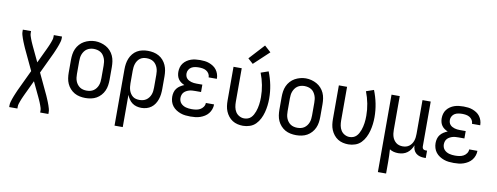

<svg xmlns="http://www.w3.org/2000/svg" viewBox="-74 -1173 4648 1795"><g transform="rotate(10 2250.0 -276.0)"><path d="M64 215V197Q64 181 68.5 165.5Q73 150 78 135Q83 120 89 105.5Q95 91 101 76.5Q107 62 113.5 47.5Q120 33 127 19L208 -152L127 -324Q120 -338 113.5 -352.5Q107 -367 101 -381.5Q95 -396 89 -410.5Q83 -425 78 -440Q73 -455 68.5 -470.5Q64 -486 64 -502V-520H142V-502Q142 -488 146 -475.5Q150 -463 154.5 -450.5Q159 -438 164 -426Q169 -414 174.5 -402Q180 -390 185.5 -378Q191 -366 197 -354L250 -242L303 -354Q309 -366 314.5 -378Q320 -390 325.5 -402Q331 -414 336 -426Q341 -438 345.5 -450.5Q350 -463 354 -475.5Q358 -488 358 -502V-520H436V-502Q436 -486 431.5 -470.5Q427 -455 422 -440Q417 -425 411 -410.5Q405 -396 399 -381.5Q393 -367 386.5 -352.5Q380 -338 373 -324L292 -153L373 19Q380 33 386.5 47.5Q393 62 399 76.5Q405 91 411 105.5Q417 120 422 135Q427 150 431.5 165.5Q436 181 436 197V215H358V197Q358 183 354 170.5Q350 158 345.5 145.5Q341 133 336 121Q331 109 325.5 97Q320 85 314.5 73Q309 61 303 49L250 -63L197 49Q191 61 185.5 73Q180 85 174.5 97Q169 109 164 121Q159 133 154.5 145.5Q150 158 146 170.5Q142 183 142 197V215Z M750 8Q723 8 696 2.5Q669 -3 646 -16Q623 -29 604.5 -49.5Q586 -70 575 -94.5Q564 -119 560 -146Q556 -173 556 -200V-320Q556 -347 560 -374Q564 -401 575 -425.5Q586 -450 604.5 -470.5Q623 -491 646.5 -504Q670 -517 696.5 -524Q723 -531 750 -531Q777 -531 803.5 -524Q830 -517 853.5 -504Q877 -491 895.5 -470.5Q914 -450 925 -425.5Q936 -401 940 -374Q944 -347 944 -320V-200Q944 -173 940 -146Q936 -119 925 -94.5Q914 -70 895.5 -49.5Q877 -29 854 -16Q831 -3 804 2.5Q777 8 750 8ZM750 -62Q767 -62 784 -66Q801 -70 815 -79.5Q829 -89 839.5 -103Q850 -117 856 -133Q862 -149 864 -166Q866 -183 866 -200V-320Q866 -337 864 -354Q862 -371 855.5 -387.5Q849 -404 839 -418Q829 -432 814.5 -441Q800 -450 783 -454Q766 -458 748 -458Q731 -458 714.5 -453.5Q698 -449 684 -439.5Q670 -430 660 -416Q650 -402 644 -386.5Q638 -371 636 -354Q634 -337 634 -320V-200Q634 -183 636 -166Q638 -149 644 -133Q650 -117 660.5 -103Q671 -89 685 -79.5Q699 -70 716 -66Q733 -62 750 -62Z M1064 215V-320Q1064 -347 1068 -373Q1072 -399 1082 -423.5Q1092 -448 1109 -469Q1126 -490 1149 -503.5Q1172 -517 1198 -522.5Q1224 -528 1251 -528Q1278 -528 1304.5 -522.5Q1331 -517 1354.5 -504Q1378 -491 1396 -470.5Q1414 -450 1425 -425Q1436 -400 1440 -373.5Q1444 -347 1444 -320V-200Q1444 -175 1441 -150Q1438 -125 1430 -101.5Q1422 -78 1408.5 -57Q1395 -36 1375 -21Q1355 -6 1330.5 1Q1306 8 1281 8Q1258 8 1235.5 2Q1213 -4 1194.5 -17.5Q1176 -31 1163 -50.5Q1150 -70 1142 -91V215ZM1251 -62Q1268 -62 1284.5 -66Q1301 -70 1315 -79.5Q1329 -89 1339.5 -103Q1350 -117 1356 -133Q1362 -149 1364 -166Q1366 -183 1366 -200V-320Q1366 -337 1364 -354Q1362 -371 1356 -387Q1350 -403 1340 -417Q1330 -431 1316 -440.5Q1302 -450 1285 -454Q1268 -458 1251 -458Q1234 -458 1218 -454Q1202 -450 1188.5 -440Q1175 -430 1165.5 -415.5Q1156 -401 1151 -385.5Q1146 -370 1144 -353.5Q1142 -337 1142 -320V-200Q1142 -183 1144 -166.5Q1146 -150 1151 -134.5Q1156 -119 1165.5 -104.5Q1175 -90 1188 -80Q1201 -70 1217.5 -66Q1234 -62 1251 -62Z M1747 8Q1724 8 1700 5.5Q1676 3 1653.5 -5Q1631 -13 1611 -26Q1591 -39 1576.5 -57.5Q1562 -76 1555 -99Q1548 -122 1548 -146Q1548 -167 1553.5 -187.5Q1559 -208 1572 -224.5Q1585 -241 1603 -252.5Q1621 -264 1641 -272Q1624 -279 1609 -289.5Q1594 -300 1583.5 -315Q1573 -330 1568.5 -348Q1564 -366 1564 -384Q1564 -406 1570 -427.5Q1576 -449 1589.5 -466.5Q1603 -484 1621.5 -496.5Q1640 -509 1660.5 -516Q1681 -523 1703 -525.5Q1725 -528 1747 -528Q1769 -528 1790.5 -525.5Q1812 -523 1832.5 -515.5Q1853 -508 1871.5 -496Q1890 -484 1903 -466.5Q1916 -449 1923 -428Q1930 -407 1930 -386Q1930 -385 1930 -384Q1930 -383 1930 -382H1852Q1852 -383 1852 -383.5Q1852 -384 1852 -384Q1852 -402 1842 -418Q1832 -434 1816.5 -443Q1801 -452 1783 -455Q1765 -458 1747 -458Q1729 -458 1710.5 -455Q1692 -452 1676.5 -443Q1661 -434 1651.5 -417.5Q1642 -401 1642 -383Q1642 -370 1645.5 -358Q1649 -346 1657.5 -336.5Q1666 -327 1677 -321Q1688 -315 1700 -311.5Q1712 -308 1724.5 -306.5Q1737 -305 1750 -305H1806V-235H1750Q1736 -235 1721.5 -234Q1707 -233 1693.5 -229Q1680 -225 1667 -218Q1654 -211 1644.5 -200.5Q1635 -190 1630.5 -176Q1626 -162 1626 -147Q1626 -134 1630.5 -120.5Q1635 -107 1644.5 -96.5Q1654 -86 1666.5 -79Q1679 -72 1692 -68.5Q1705 -65 1719 -63.5Q1733 -62 1747 -62Q1768 -62 1788 -65Q1808 -68 1826 -77.5Q1844 -87 1856 -104.5Q1868 -122 1868 -142Q1868 -142 1868 -142Q1868 -142 1868 -142H1946Q1946 -142 1946 -141.5Q1946 -141 1946 -141Q1946 -118 1938 -95.5Q1930 -73 1915.5 -55Q1901 -37 1881 -24.5Q1861 -12 1839 -4.5Q1817 3 1794 5.5Q1771 8 1747 8Z M2246 8Q2220 8 2194 2Q2168 -4 2146 -18Q2124 -32 2107.5 -53Q2091 -74 2081 -98Q2071 -122 2067.5 -148Q2064 -174 2064 -200V-520H2142V-200Q2142 -176 2146.5 -151.5Q2151 -127 2164 -106.5Q2177 -86 2199 -74Q2221 -62 2245 -62Q2263 -62 2280 -68Q2297 -74 2309.5 -86.5Q2322 -99 2330.5 -114.5Q2339 -130 2345 -146.5Q2351 -163 2355 -180Q2359 -197 2361.5 -214.5Q2364 -232 2365 -249.5Q2366 -267 2366 -285Q2366 -342 2355 -399Q2344 -456 2323 -510L2395 -535Q2419 -475 2431.5 -412Q2444 -349 2444 -284Q2444 -251 2440 -218Q2436 -185 2427.5 -153Q2419 -121 2404 -91Q2389 -61 2366 -37.5Q2343 -14 2311 -3Q2279 8 2246 8ZM2236 -578 2187 -622 2320 -767 2380 -713Z M2750 8Q2723 8 2696 2.5Q2669 -3 2646 -16Q2623 -29 2604.5 -49.5Q2586 -70 2575 -94.5Q2564 -119 2560 -146Q2556 -173 2556 -200V-320Q2556 -347 2560 -374Q2564 -401 2575 -425.5Q2586 -450 2604.5 -470.5Q2623 -491 2646.5 -504Q2670 -517 2696.5 -524Q2723 -531 2750 -531Q2777 -531 2803.5 -524Q2830 -517 2853.5 -504Q2877 -491 2895.5 -470.5Q2914 -450 2925 -425.5Q2936 -401 2940 -374Q2944 -347 2944 -320V-200Q2944 -173 2940 -146Q2936 -119 2925 -94.5Q2914 -70 2895.5 -49.5Q2877 -29 2854 -16Q2831 -3 2804 2.5Q2777 8 2750 8ZM2750 -62Q2767 -62 2784 -66Q2801 -70 2815 -79.5Q2829 -89 2839.5 -103Q2850 -117 2856 -133Q2862 -149 2864 -166Q2866 -183 2866 -200V-320Q2866 -337 2864 -354Q2862 -371 2855.5 -387.5Q2849 -404 2839 -418Q2829 -432 2814.5 -441Q2800 -450 2783 -454Q2766 -458 2748 -458Q2731 -458 2714.5 -453.5Q2698 -449 2684 -439.5Q2670 -430 2660 -416Q2650 -402 2644 -386.5Q2638 -371 2636 -354Q2634 -337 2634 -320V-200Q2634 -183 2636 -166Q2638 -149 2644 -133Q2650 -117 2660.5 -103Q2671 -89 2685 -79.5Q2699 -70 2716 -66Q2733 -62 2750 -62Z M3246 8Q3220 8 3194 2Q3168 -4 3146 -18Q3124 -32 3107.5 -53Q3091 -74 3081 -98Q3071 -122 3067.5 -148Q3064 -174 3064 -200V-520H3142V-200Q3142 -176 3146.5 -151.5Q3151 -127 3164 -106.5Q3177 -86 3199 -74Q3221 -62 3245 -62Q3263 -62 3280 -68Q3297 -74 3309.5 -86.5Q3322 -99 3330.5 -114.5Q3339 -130 3345 -146.5Q3351 -163 3355 -180Q3359 -197 3361.5 -214.5Q3364 -232 3365 -249.5Q3366 -267 3366 -285Q3366 -342 3355 -399Q3344 -456 3323 -510L3395 -535Q3419 -475 3431.5 -412Q3444 -349 3444 -284Q3444 -251 3440 -218Q3436 -185 3427.5 -153Q3419 -121 3404 -91Q3389 -61 3366 -37.5Q3343 -14 3311 -3Q3279 8 3246 8Z M3564 215V-520H3642V-200Q3642 -183 3644 -166.5Q3646 -150 3651 -134.5Q3656 -119 3665.5 -105Q3675 -91 3688 -81Q3701 -71 3717 -66.5Q3733 -62 3750 -62Q3767 -62 3783 -66.5Q3799 -71 3812 -81Q3825 -91 3834.5 -105Q3844 -119 3849 -134.5Q3854 -150 3856 -166.5Q3858 -183 3858 -200V-520H3936V-93Q3936 -87 3938 -81Q3940 -75 3944.5 -70.5Q3949 -66 3955 -64Q3961 -62 3967 -62H3982V8H3967Q3946 8 3925.5 2.5Q3905 -3 3889 -16.5Q3873 -30 3865.5 -50Q3858 -70 3858 -91Q3850 -70 3837 -51Q3824 -32 3805.5 -18Q3787 -4 3764.5 2Q3742 8 3720 8Q3698 8 3677 3Q3656 -2 3638 -14Q3640 16 3641 46.5Q3642 77 3642 107V215Z M4247 8Q4224 8 4200 5.5Q4176 3 4153.5 -5Q4131 -13 4111 -26Q4091 -39 4076.5 -57.5Q4062 -76 4055 -99Q4048 -122 4048 -146Q4048 -167 4053.5 -187.5Q4059 -208 4072 -224.5Q4085 -241 4103 -252.5Q4121 -264 4141 -272Q4124 -279 4109 -289.5Q4094 -300 4083.5 -315Q4073 -330 4068.5 -348Q4064 -366 4064 -384Q4064 -406 4070 -427.5Q4076 -449 4089.5 -466.5Q4103 -484 4121.5 -496.5Q4140 -509 4160.5 -516Q4181 -523 4203 -525.5Q4225 -528 4247 -528Q4269 -528 4290.5 -525.5Q4312 -523 4332.5 -515.5Q4353 -508 4371.5 -496Q4390 -484 4403 -466.5Q4416 -449 4423 -428Q4430 -407 4430 -386Q4430 -385 4430 -384Q4430 -383 4430 -382H4352Q4352 -383 4352 -383.5Q4352 -384 4352 -384Q4352 -402 4342 -418Q4332 -434 4316.5 -443Q4301 -452 4283 -455Q4265 -458 4247 -458Q4229 -458 4210.5 -455Q4192 -452 4176.5 -443Q4161 -434 4151.5 -417.5Q4142 -401 4142 -383Q4142 -370 4145.5 -358Q4149 -346 4157.5 -336.5Q4166 -327 4177 -321Q4188 -315 4200 -311.5Q4212 -308 4224.5 -306.5Q4237 -305 4250 -305H4306V-235H4250Q4236 -235 4221.5 -234Q4207 -233 4193.5 -229Q4180 -225 4167 -218Q4154 -211 4144.5 -200.5Q4135 -190 4130.5 -176Q4126 -162 4126 -147Q4126 -134 4130.5 -120.5Q4135 -107 4144.5 -96.5Q4154 -86 4166.5 -79Q4179 -72 4192 -68.5Q4205 -65 4219 -63.5Q4233 -62 4247 -62Q4268 -62 4288 -65Q4308 -68 4326 -77.5Q4344 -87 4356 -104.5Q4368 -122 4368 -142Q4368 -142 4368 -142Q4368 -142 4368 -142H4446Q4446 -142 4446 -141.5Q4446 -141 4446 -141Q4446 -118 4438 -95.5Q4430 -73 4415.5 -55Q4401 -37 4381 -24.5Q4361 -12 4339 -4.5Q4317 3 4294 5.5Q4271 8 4247 8Z"/></g></svg>

Font: Zed Mono
Style: Regular
Weight: 400
Monospace: yes
Designer: Belleve Invis
Foundry: Belleve Invis
Version: Version 1.0.0; ttfautohint (v1.8.4)